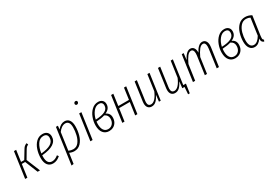

<svg xmlns="http://www.w3.org/2000/svg" viewBox="71 -1954 4851 3370"><g transform="rotate(-30 2496.5 -269.5)"><path d="M398 -497Q370 -484 357 -469.5Q344 -455 324 -421L238 -276L351 0H303L199 -258H131L95 0H50L124 -522H169L137 -295H202L296 -450Q315 -484 333.5 -501.5Q352 -519 385 -532Z M517 -210Q516 -199 516 -178Q516 -102 542.5 -66Q569 -30 617 -30Q650 -30 679 -42.5Q708 -55 741 -81L762 -51Q726 -20 690 -4.5Q654 11 614 11Q545 11 507 -38Q469 -87 469 -177Q469 -265 495.5 -346.5Q522 -428 575.5 -480Q629 -532 705 -532Q764 -532 796.5 -500Q829 -468 829 -415Q829 -235 517 -210ZM520 -245Q652 -257 718 -298Q784 -339 784 -414Q784 -452 763.5 -473Q743 -494 701 -494Q625 -494 579 -421.5Q533 -349 520 -245Z M975 -522H1015L1008 -450Q1072 -532 1152 -532Q1212 -532 1244.5 -487.5Q1277 -443 1277 -361Q1277 -273 1253.5 -188Q1230 -103 1177.5 -46Q1125 11 1044 11Q997 11 948 -12L918 197L873 203ZM1232 -366Q1232 -430 1210 -461.5Q1188 -493 1146 -493Q1107 -493 1070 -468Q1033 -443 1003 -401L954 -50Q1000 -29 1045 -29Q1112 -29 1153.5 -82Q1195 -135 1213.5 -212Q1232 -289 1232 -366Z M1491 -522 1417 0H1372L1446 -522ZM1460 -705Q1460 -721 1470.5 -731.5Q1481 -742 1497 -742Q1510 -742 1518.5 -734Q1527 -726 1527 -713Q1527 -697 1516.5 -686Q1506 -675 1490 -675Q1477 -675 1468.5 -683.5Q1460 -692 1460 -705Z M1945 -426Q1945 -331 1844 -288Q1881 -273 1902 -243Q1923 -213 1923 -170Q1923 -112 1899 -71Q1875 -30 1836 -9.5Q1797 11 1752 11Q1677 11 1633 -42Q1589 -95 1589 -194Q1589 -273 1618.5 -351.5Q1648 -430 1703.5 -481Q1759 -532 1832 -532Q1883 -532 1914 -503.5Q1945 -475 1945 -426ZM1644 -282Q1772 -287 1836.5 -321Q1901 -355 1901 -425Q1901 -458 1882 -476.5Q1863 -495 1829 -495Q1763 -495 1713 -433Q1663 -371 1644 -282ZM1638 -246Q1635 -227 1635 -196Q1635 -115 1665.5 -71.5Q1696 -28 1753 -28Q1807 -28 1842 -66.5Q1877 -105 1877 -170Q1877 -243 1809 -273Q1743 -252 1638 -246Z M2280 0 2316 -252H2100L2064 0H2019L2093 -522H2138L2106 -291H2322L2354 -522H2399L2325 0Z M2514 -105Q2514 -127 2516 -139L2570 -522H2615L2561 -137Q2558 -119 2558 -104Q2558 -66 2574 -47Q2590 -28 2619 -28Q2708 -28 2782 -199L2828 -522H2872L2798 0H2762L2777 -132Q2745 -66 2706 -27.5Q2667 11 2614 11Q2567 11 2540.5 -19.5Q2514 -50 2514 -105Z M3277 -39H3331L3304 143H3270L3280 0H3235L3250 -132Q3218 -66 3179 -27.5Q3140 11 3087 11Q3040 11 3013.5 -19.5Q2987 -50 2987 -105Q2987 -127 2989 -139L3043 -522H3088L3034 -137Q3031 -119 3031 -104Q3031 -66 3047 -47Q3063 -28 3092 -28Q3181 -28 3255 -199L3301 -522H3345Z M4034 -412Q4034 -393 4031 -372L3978 0H3933L3984 -370Q3987 -394 3987 -414Q3987 -494 3934 -494Q3895 -494 3857.5 -447.5Q3820 -401 3781 -317L3736 0H3692L3744 -370Q3747 -394 3747 -413Q3747 -454 3733 -474Q3719 -494 3693 -494Q3654 -494 3616.5 -446.5Q3579 -399 3541 -314L3496 0H3451L3525 -522H3564L3548 -391Q3581 -458 3619.5 -495Q3658 -532 3700 -532Q3745 -532 3770 -496.5Q3795 -461 3792 -399Q3861 -532 3941 -532Q3985 -532 4009.5 -500Q4034 -468 4034 -412Z M4501 -426Q4501 -331 4400 -288Q4437 -273 4458 -243Q4479 -213 4479 -170Q4479 -112 4455 -71Q4431 -30 4392 -9.5Q4353 11 4308 11Q4233 11 4189 -42Q4145 -95 4145 -194Q4145 -273 4174.5 -351.5Q4204 -430 4259.5 -481Q4315 -532 4388 -532Q4439 -532 4470 -503.5Q4501 -475 4501 -426ZM4200 -282Q4328 -287 4392.5 -321Q4457 -355 4457 -425Q4457 -458 4438 -476.5Q4419 -495 4385 -495Q4319 -495 4269 -433Q4219 -371 4200 -282ZM4194 -246Q4191 -227 4191 -196Q4191 -115 4221.5 -71.5Q4252 -28 4309 -28Q4363 -28 4398 -66.5Q4433 -105 4433 -170Q4433 -243 4365 -273Q4299 -252 4194 -246Z M4940 -495 4885 -112Q4881 -87 4881 -65Q4881 -49 4886 -39Q4891 -29 4904 -22L4889 11Q4864 1 4851.5 -16Q4839 -33 4839 -64Q4839 -74 4840 -80Q4781 11 4701 11Q4639 11 4604 -37Q4569 -85 4569 -170Q4569 -256 4594.5 -339.5Q4620 -423 4674.5 -477.5Q4729 -532 4811 -532Q4879 -532 4940 -495ZM4615 -170Q4615 -101 4638.5 -65Q4662 -29 4707 -29Q4780 -29 4843 -136L4891 -475Q4853 -495 4810 -495Q4745 -495 4701 -446Q4657 -397 4636 -322Q4615 -247 4615 -170Z"/></g></svg>

Font: Fira Sans Extra Condensed ExtraLight
Style: Italic
Weight: 275
Width: 3
Italic angle: -8°
Designer: Carrois Corporate & Edenspiekermann AG
Foundry: Carrois Corporate GbR & Edenspiekermann AG
Version: Version 4.203